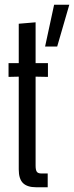

<svg xmlns="http://www.w3.org/2000/svg" viewBox="-20 -789 312 809"><path d="M59 -75V-466L16 -465V-523H59V-689L130 -695V-523H182V-465L130 -466V-91Q130 -73 135 -65.5Q140 -58 155 -58H181V0H132Q95 0 77 -17.5Q59 -35 59 -75ZM208 -769H272L221 -593H170Z"/></svg>

Font: Mona Sans Condensed
Style: Regular
Weight: 400
Width: 3
Designer: Deni Anggara
Foundry: GitHub
Version: Version 2.000